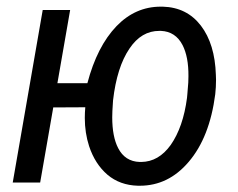

<svg xmlns="http://www.w3.org/2000/svg" viewBox="-20 -559 730 588"><path d="M324.2 -219.2Q323.7 -209 323.7 -199.7Q323.7 -140.6 341.8 -105.5Q362.8 -64.5 407.7 -63Q410.2 -63 412.6 -63Q465.8 -63.5 502.9 -115.2Q541 -169.9 552.7 -259.3L553.7 -270L556.6 -306.2Q557.1 -316.4 557.1 -325.7Q557.6 -384.8 539.1 -420.9Q517.6 -462.4 473.1 -464.4Q470.7 -464.4 468.3 -464.4Q413.1 -464.8 376.5 -410.2Q337.9 -353.5 326.2 -251.5ZM155.8 -304.2H247.6Q277.3 -417 336.9 -479Q394.5 -538.6 472.2 -538.6Q475.1 -538.6 478.5 -538.6Q552.2 -536.6 595.2 -480.5Q638.2 -424.3 641.1 -329.6Q641.6 -321.8 641.6 -314.5Q641.6 -292 639.2 -270.5Q622.1 -138.2 557.6 -63Q495.6 9.8 408.2 9.8Q405.3 9.8 402.3 9.8Q347.2 8.3 309.1 -23.9Q271 -56.6 252.9 -111.3Q239.7 -151.9 239.7 -197.8Q239.7 -213.9 241.2 -230.5L143.1 -230L103 0H19L110.8 -528.3H194.8Z"/></svg>

Font: MAUL Condensed Italic
Style: Condenced Regular Italic
Weight: 400
Italic angle: -12°
Designer: MAUL
Version: Version 1.0; 2020; ttfautohint (v1.8.3)